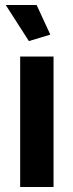

<svg xmlns="http://www.w3.org/2000/svg" viewBox="-20 -751 295 771"><path d="M61 0V-524H195V0ZM3 -731H127L182 -612L96 -586Z"/></svg>

Font: Raleway
Style: Bold
Weight: 700
Designer: Matt McInerney, Pablo Impallari, Rodrigo Fuenzalida
Foundry: Matt McInerney, Pablo Impallari, Rodrigo Fuenzalida
Version: Version 4.026